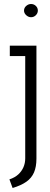

<svg xmlns="http://www.w3.org/2000/svg" viewBox="-20 -729 251 959"><path d="M162 63V-501H29V-449H106V62Q106 86 97 106.5Q88 127 71 142.5Q54 158 27 167L43 210Q86 197 112 178.5Q138 160 150 132Q162 104 162 63ZM169 -676Q169 -690 159 -699.5Q149 -709 135 -709Q122 -709 111 -699.5Q100 -690 100 -676Q100 -663 111 -653Q122 -643 135 -643Q149 -643 159 -653Q169 -663 169 -676Z"/></svg>

Font: AdventPro_ExpandedRegular
Style: ExpandedRegular
Weight: 400
Width: 7
Designer: VivaRado, Andreas Kalpakidis
Foundry: VivaRado, Andreas Kalpakidis
Version: Version 3.000